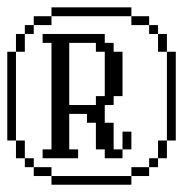

<svg xmlns="http://www.w3.org/2000/svg" viewBox="-20 -508 528 528"><path d="M121.6 0V-23.9H341.3V0ZM72.8 -23.9V-48.3H121.6V-23.9ZM341.3 -23.9V-48.3H390.1V-23.9ZM48.3 -48.3V-72.8H72.8V-48.3ZM390.1 -48.3V-72.8H414.6V-48.3ZM23.9 -72.8V-121.6H48.3V-72.8ZM414.6 -72.8V-121.6H439V-72.8ZM316.9 -97.2V-146H341.3V-97.2ZM0 -121.6V-365.7H23.9V-121.6ZM439 -121.6V-365.7H463.4V-121.6ZM243.7 -219.2V-243.7H268.1V-365.7H243.7V-390.1H170.4V-219.2ZM23.9 -365.7V-414.6H48.3V-365.7ZM97.2 -72.8V-97.2H121.6V-390.1H97.2V-414.6H268.1V-390.1H292.5V-365.7H316.9V-243.7H292.5V-219.2H268.1V-170.4H292.5V-97.2H316.9V-72.8H268.1V-97.2H243.7V-170.4H219.2V-194.8H170.4V-97.2H194.8V-72.8ZM414.6 -365.7V-414.6H439V-365.7ZM48.3 -414.6V-439H72.8V-414.6ZM390.1 -414.6V-439H414.6V-414.6ZM72.8 -439V-463.4H121.6V-439ZM341.3 -439V-463.4H390.1V-439ZM121.6 -463.4V-487.8H341.3V-463.4Z"/></svg>

Font: FS Mondwest Regular
Style: Regular
Weight: 400
Designer: NZWStudios2024
Foundry: https://fontstruct.com
Version: Version 1.0